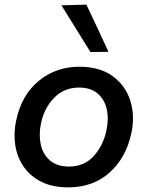

<svg xmlns="http://www.w3.org/2000/svg" viewBox="-20 -798 638 830"><path d="M275 12Q207 12 159 -12Q111 -36 82.8 -76.8Q54.5 -117.5 46.2 -169Q38 -220.5 49.5 -275.5Q72.5 -386.5 147 -448Q221.5 -509.5 323 -509.5Q411 -509.5 466.8 -469Q522.5 -428.5 543.2 -363Q564 -297.5 548 -223Q525.5 -116.5 453.8 -52.2Q382 12 275 12ZM278.5 -78Q344 -78 385.2 -123.5Q426.5 -169 440 -234Q451 -284.5 441.2 -326.8Q431.5 -369 401.5 -394.2Q371.5 -419.5 322 -419.5Q257 -419.5 214 -375.2Q171 -331 157 -264Q147 -214.5 156.5 -172.2Q166 -130 196.5 -104Q227 -78 278.5 -78ZM371 -573Q340.5 -622.5 309 -673Q277.5 -723.5 245.5 -775L353.5 -778Q377.5 -727 401.5 -676.2Q425.5 -625.5 449 -574Z"/></svg>

Font: Commissioner Medium
Style: Italic
Weight: 500
Italic angle: -12°
Designer: Kostas Bartsokas
Foundry: Kostas Bartsokas
Version: Version 1.000; ttfautohint (v1.8.3)